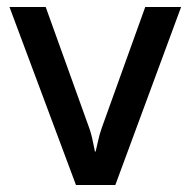

<svg xmlns="http://www.w3.org/2000/svg" viewBox="-20 -526 542 546"><path d="M110 -506 233 -164Q240 -145 244.5 -121.5Q249 -98 250 -95H252Q253 -98 258 -121.5Q263 -145 270 -164L393 -506H495L308 0H196L7 -506Z"/></svg>

Font: Museo Sans Medium
Style: Regular
Weight: 500
Designer: Jos Buivenga
Foundry: Jos Buivenga & Rosetta Type Foundry (extension, remastering)
Version: Version 3.600;PS 1.000;hotconv 1.0.88;makeotf.lib2.5.647800;